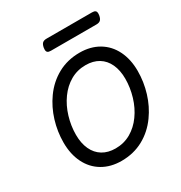

<svg xmlns="http://www.w3.org/2000/svg" viewBox="-175 -867 950 1005"><g transform="rotate(-30 300.0 -364.5)"><path d="M578.6 -355.5Q578.6 -289.6 559.1 -225.8Q539.6 -162.1 502.4 -110.4Q461.9 -53.7 403.1 -21.5Q344.2 10.7 271 10.7Q205.6 10.7 156.5 -18.3Q107.4 -47.4 81.1 -100.6Q54.7 -153.8 54.7 -224.1Q54.7 -290 74.2 -353.8Q93.8 -417.5 130.9 -469.2Q171.4 -525.9 230.2 -558.1Q289.1 -590.3 362.3 -590.3Q427.7 -590.3 476.8 -561.3Q525.9 -532.2 552.2 -479Q578.6 -425.8 578.6 -355.5ZM193.4 -428.7Q163.1 -386.7 147.2 -333.5Q131.3 -280.3 131.3 -227.1Q131.3 -175.8 148.7 -138.4Q166 -101.1 198.5 -81.3Q231 -61.5 276.4 -61.5Q327.1 -61.5 368.7 -85.4Q410.2 -109.4 439.9 -150.9Q470.2 -192.9 486.1 -246.1Q502 -299.3 502 -352.5Q502 -403.8 484.6 -441.2Q467.3 -478.5 434.8 -498.3Q402.3 -518.1 356.9 -518.1Q306.2 -518.1 264.6 -494.1Q223.1 -470.2 193.4 -428.7ZM550.3 -718.8Q550.3 -711.4 549.3 -707Q545.9 -689 537.6 -681.4Q529.3 -673.8 512.7 -673.8H238.3Q224.6 -673.8 218.5 -678.7Q212.4 -683.6 212.4 -695.3Q212.4 -702.6 213.4 -707Q216.8 -725.1 225.1 -732.7Q233.4 -740.2 250 -740.2H524.4Q538.1 -740.2 544.2 -735.4Q550.3 -730.5 550.3 -718.8Z"/></g></svg>

Font: Courier Prime
Style: Italic
Weight: 400
Italic angle: -10°
Designer: Alan Dague-Greene
Foundry: Quote-Unquote Apps
Version: Version 3.018